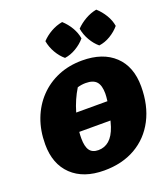

<svg xmlns="http://www.w3.org/2000/svg" viewBox="-167 -1058 1042 1190"><g transform="rotate(-20 353.5 -463.0)"><path d="M315 14Q179 14 102 -59.5Q25 -133 25 -263Q25 -354 53.5 -429Q82 -504 134.5 -559Q187 -614 258.5 -644Q330 -674 417 -674Q553 -674 630 -601.5Q707 -529 707 -398Q707 -273 658.5 -180Q610 -87 522 -36.5Q434 14 315 14ZM390 -535Q363 -535 336 -527Q296 -462 273 -383H479Q483 -414 483 -432Q483 -486 461.5 -510.5Q440 -535 390 -535ZM324 -117Q365 -117 395.5 -143.5Q426 -170 445 -226Q450 -242 456 -264H250Q248 -243 248 -222Q248 -168 266 -142.5Q284 -117 324 -117ZM383 -940Q413 -913 434 -877.5Q455 -842 461 -804Q436 -774 399 -752Q362 -730 324 -725Q295 -749 273.5 -786Q252 -823 245 -864Q271 -892 307 -912.5Q343 -933 383 -940ZM608 -940Q638 -913 659.5 -877.5Q681 -842 687 -804Q662 -774 625.5 -752Q589 -730 550 -725Q521 -749 499.5 -786Q478 -823 471 -864Q498 -892 534 -912.5Q570 -933 608 -940Z"/></g></svg>

Font: Piazzolla SC Black
Style: Italic
Weight: 900
Italic angle: -11.3°
Designer: Juan Pablo del Peral
Foundry: Huerta Tipografica
Version: Version 1.330